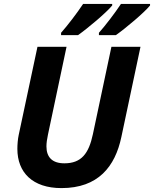

<svg xmlns="http://www.w3.org/2000/svg" viewBox="-20 -954 789 984"><path d="M487 -786V-774H574C625 -810 720 -890 749 -926V-934H600C569 -887 520 -823 487 -786ZM293 -786V-774H380C431 -810 526 -890 555 -926V-934H406C375 -887 326 -823 293 -786ZM295 10C483 10 570 -100 602 -252L700 -714H551L456 -266C435 -167 397 -117 310 -117C248 -117 218 -148 218 -204C218 -221 221 -242 226 -265L321 -714H172L76 -263C71 -240 69 -212 69 -191C69 -70 147 10 295 10Z"/></svg>

Font: Noto Sans
Style: Bold Italic
Weight: 700
Italic angle: -12°
Designer: Monotype Design Team
Foundry: Monotype Imaging Inc.
Version: Version 2.013